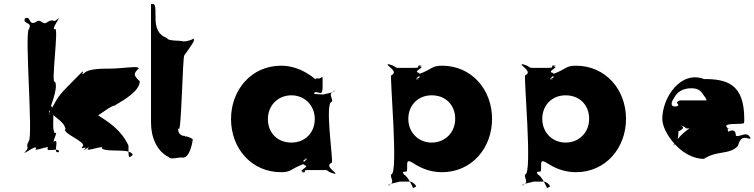

<svg xmlns="http://www.w3.org/2000/svg" viewBox="-20 -863 3847 979"><path d="M531 -513C503 -513 432 -513 410 -491C384 -469 418 -512 396 -494L323 -420C262 -359 264 -340 226 -280C204 -258 251 -300 229 -278C224 -295 282 -412 260 -447C238 -425 282 -736 260 -714C238 -710 291 -781 279 -769C257 -747 300 -792 278 -770C246 -739 262 -773 222 -751C200 -729 186 -773 164 -751C123 -729 140 -785 107 -769C94 -737 149 -754 127 -714C105 -692 149 -166 127 -144C105 -104 137 -119 107 -88C85 -66 131 -108 109 -86C97 -73 168 -128 164 -106C142 -84 244 -128 222 -106C218 -84 291 -116 279 -86V-88C248 -76 282 -148 260 -144C238 -122 282 -205 260 -183C238 -209 269 -315 234 -326C212 -304 253 -347 231 -325C223 -270 302 -260 314 -206C292 -184 422 -140 402 -117C381 -93 433 -125 410 -101C388 -79 434 -122 412 -100C391 -81 446 -128 429 -106C407 -84 521 -128 499 -106C530 -84 642 -110 657 -74C635 -52 635 -57 635 -121C598 -200 538 -238 479 -276C457 -276 343 -386 343 -282C343 -189 303 -202 312 -202C333 -202 334 -200 334 -225C347 -250 376 -266 413 -253C438 -228 535 -324 563 -324C628 -362 689 -400 693 -448C661 -480 658 -485 688 -515C681 -529 612 -513 531 -513Z M750 -843V-240C749 -166 779 -91 841 -62C849 -48 882 -60 906 -60C949 -49 962 -146 962 -146C964 -150 969 -156 929 -168C927 -156 931 -166 931 -166C931 -155 932 -169 932 -169C930 -159 925 -169 923 -170C883 -169 886 -217 891 -206C905 -176 911 -581 920 -581C932 -599 950 -622 967 -650C970 -657 968 -667 968 -667C960 -660 932 -651 914 -652C904 -658 837 -652 832 -668C812 -678 773 -690 773 -772C773 -843 772 -843 750 -843Z M1158 -256C1158 -106 1263 15 1413 15C1466 15 1460 -1 1526 -26C1544 -34 1507 -45 1547 -53C1556 -53 1507 -55 1545 -55C1550 -47 1502 -30 1540 -19C1549 -19 1502 -18 1540 -18C1549 -8 1496 9 1528 14C1537 14 1493 16 1531 16C1545 11 1514 4 1562 4H1634C1660 4 1643 14 1689 23C1698 23 1653 22 1691 22C1690 12 1634 -16 1672 -34C1681 -34 1634 -344 1672 -344C1681 -362 1644 -389 1691 -399C1700 -399 1651 -400 1689 -400C1689 -391 1614 -381 1634 -381C1634 -381 1574 -383 1581 -386C1592 -395 1577 -404 1573 -402C1573 -395 1572 -393 1593 -393C1619 -389 1625 -377 1625 -431C1625 -482 1627 -471 1609 -463C1587 -463 1589 -464 1589 -458C1585 -460 1575 -472 1548 -488C1510 -511 1465 -528 1413 -528C1263 -528 1158 -406 1158 -256ZM1346 -256C1346 -327 1399 -377 1466 -377C1532 -377 1585 -327 1585 -256C1585 -186 1535 -136 1466 -136C1394 -136 1346 -186 1346 -256Z M2489 -257C2489 -407 2384 -528 2234 -528C2181 -528 2187 -512 2121 -487C2103 -479 2140 -468 2099 -460C2090 -460 2140 -458 2102 -458C2096 -466 2145 -483 2107 -494C2098 -494 2145 -495 2107 -495C2097 -505 2151 -521 2119 -526C2110 -526 2154 -529 2116 -529C2102 -524 2133 -517 2085 -517H2013C1986 -517 2004 -527 1957 -536C1948 -536 1994 -535 1956 -535C1956 -525 2013 -497 1975 -479C1966 -479 2013 26 1975 26C1966 44 2002 71 1956 81C1947 81 1995 82 1957 82C1958 73 2033 63 2013 63H2071C2080 63 2099 76 2102 88C2082 97 2085 99 2085 92C2076 75 2065 47 2044 29C2022 29 2022 -141 2022 -47C2022 35 2020 21 2037 13C2058 13 2056 14 2056 -24C2056 -54 2073 -39 2102 -22C2139 0 2183 15 2234 15C2384 15 2489 -107 2489 -257ZM2301 -257C2301 -186 2248 -136 2181 -136C2115 -136 2062 -186 2062 -257C2062 -327 2112 -377 2181 -377C2253 -377 2301 -327 2301 -257Z M3172 -257C3172 -407 3067 -528 2917 -528C2864 -528 2870 -512 2804 -487C2786 -479 2823 -468 2782 -460C2773 -460 2823 -458 2785 -458C2779 -466 2828 -483 2790 -494C2781 -494 2828 -495 2790 -495C2780 -505 2834 -521 2802 -526C2793 -526 2837 -529 2799 -529C2785 -524 2816 -517 2768 -517H2696C2669 -517 2687 -527 2640 -536C2631 -536 2677 -535 2639 -535C2639 -525 2696 -497 2658 -479C2649 -479 2696 26 2658 26C2649 44 2685 71 2639 81C2630 81 2678 82 2640 82C2641 73 2716 63 2696 63H2754C2763 63 2782 76 2785 88C2765 97 2768 99 2768 92C2759 75 2748 47 2727 29C2705 29 2705 -141 2705 -47C2705 35 2703 21 2720 13C2741 13 2739 14 2739 -24C2739 -54 2756 -39 2785 -22C2822 0 2866 15 2917 15C3067 15 3172 -107 3172 -257ZM2984 -257C2984 -186 2931 -136 2864 -136C2798 -136 2745 -186 2745 -257C2745 -327 2795 -377 2864 -377C2936 -377 2984 -327 2984 -257Z M3774 -238C3775 -242 3775 -252 3775 -256C3775 -436 3686 -460 3569 -460C3453 -505 3357 -368 3357 -256C3357 -189 3453 -53 3569 -53C3639 -98 3699 -72 3743 -119C3759 -182 3790 -153 3807 -156V-158C3789 -200 3753 -161 3732 -171C3732 -216 3693 -191 3693 -191C3685 -240 3674 -207 3673 -213C3673 -258 3670 -213 3670 -213C3671 -251 3633 -260 3588 -254C3525 -232 3472 -198 3439 -158C3409 -123 3404 -104 3431 -142C3439 -158 3439 -181 3439 -193C3473 -209 3465 -216 3449 -224C3445 -225 3475 -217 3477 -209C3472 -207 3707 -206 3707 -206C3703 -206 3696 -206 3691 -209C3673 -223 3685 -231 3730 -231C3774 -232 3774 -234 3774 -238ZM3417 -363C3430 -392 3460 -413 3505 -413C3544 -413 3555 -398 3573 -370C3584 -359 3580 -345 3595 -340C3601 -340 3589 -351 3597 -351H3449C3445 -351 3433 -346 3431 -338C3444 -327 3441 -320 3417 -320C3399 -324 3402 -342 3417 -363Z"/></svg>

Font: Hussar Przerywany
Style: Regular
Weight: 400
Foundry: Cannot Into Space Fonts
Version: Version 0.982